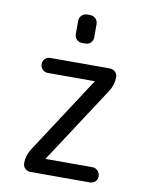

<svg xmlns="http://www.w3.org/2000/svg" viewBox="-84 -801 667 862"><g transform="rotate(10 250.0 -370.0)"><path d="M243.2 -740.2H256.8Q271.5 -740.2 281.7 -730Q292 -719.7 292 -705.1V-644.5Q292 -629.9 282.2 -620.1Q272.5 -610.4 256.8 -610.4H243.2Q228.5 -610.4 218.3 -620.1Q208 -629.9 208 -644.5V-705.1Q208 -719.7 218.3 -730Q228.5 -740.2 243.2 -740.2ZM98.6 -97.7 327.1 -448.2 328.1 -449.2V-450.2Q328.1 -451.2 327.1 -451.2H114.3Q100.6 -451.2 90.3 -461.4Q80.1 -471.7 80.1 -485.8Q80.1 -500 89.8 -509.8Q99.6 -519.5 114.3 -519.5H385.7Q399.4 -519.5 409.7 -509.8Q419.9 -500 419.9 -486.3Q419.9 -452.1 401.4 -421.9L172.9 -72.3L171.9 -71.3V-70.3Q171.9 -69.3 172.9 -69.3H385.7Q399.4 -69.3 409.7 -58.6Q419.9 -47.9 419.9 -33.7Q419.9 -19.5 410.2 -9.8Q400.4 0 385.7 0H114.3Q100.6 0 90.3 -9.8Q80.1 -19.5 80.1 -34.2Q80.1 -67.4 98.6 -97.7Z"/></g></svg>

Font: Rounded-L Mgen+ 2m regular
Style: Regular
Weight: 400
Designer: [Source Han Sans]
Ryoko NISHIZUKA  (kana & ideographs); Paul D. Hunt (Latin, Greek & Cyrillic); Wenlong ZHANG  (bopomofo
Version: Version 1.059.20150602